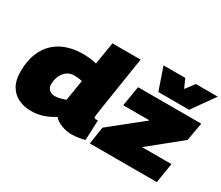

<svg xmlns="http://www.w3.org/2000/svg" viewBox="-133 -1114 1672 1450"><g transform="rotate(30 703.0 -389.5)"><path d="M591 10Q546 10 502 -7Q458 -24 434 -52Q394 -25 344.5 -7.5Q295 10 237 10Q177 10 128 -13Q79 -36 50 -84.5Q21 -133 21 -209Q21 -302 48 -368.5Q75 -435 122 -477.5Q169 -520 231 -540Q293 -560 363 -560Q398 -560 429.5 -556Q461 -552 484 -546L516 -740H762Q762 -740 757 -711.5Q752 -683 745 -635.5Q738 -588 729 -531Q720 -474 711 -416.5Q702 -359 694.5 -310Q687 -261 682.5 -230Q678 -199 678 -195Q678 -180 694 -180Q704 -180 712 -181L705 -7Q685 0 652.5 5Q620 10 591 10ZM337 -177Q359 -177 384 -183.5Q409 -190 429 -198L458 -377Q442 -382 424 -384Q406 -386 389 -386Q335 -386 302 -343.5Q269 -301 269 -241Q269 -210 289 -193.5Q309 -177 337 -177ZM746 0 769 -151 1050 -376H820L849 -550H1400L1372 -392L1101 -173H1358L1330 0ZM1406 -789 1268 -595H1000L933 -789H1123L1157 -712L1215 -789Z"/></g></svg>

Font: Georama Expanded Black
Style: Italic
Weight: 900
Width: 7
Italic angle: -9°
Designer: Jean-Baptiste Levee
Foundry: Production Type
Version: Version 1.000